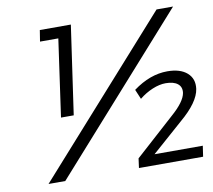

<svg xmlns="http://www.w3.org/2000/svg" viewBox="-78 -789 975 878"><g transform="rotate(-10 410.0 -350.0)"><path d="M78.1 0 703.1 -700.2H779.8L155.8 0ZM152.8 -647.9 161.1 -700.2H305.2L246.1 -289.1H187L237.8 -647.9ZM498 0 503.9 -43.9 687 -209Q749.5 -263.7 755.9 -303.2Q759.8 -330.6 741 -345.7Q722.2 -360.8 685.1 -360.8Q656.7 -360.8 623.8 -347.2Q590.8 -333.5 562 -310.1L543 -355Q621.6 -413.1 702.1 -413.1Q761.7 -413.1 793.5 -385.3Q825.2 -357.4 818.8 -311Q810.1 -250.5 723.1 -176.8L579.1 -49.8H803.2L795.9 0Z"/></g></svg>

Font: Trueno Light
Style: Italic
Weight: 300
Designer: Julieta Ulanovsky
Foundry: Julieta Ulanovsky
Version: Version 3.001b | FøM Fix